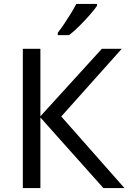

<svg xmlns="http://www.w3.org/2000/svg" viewBox="-20 -964 658 984"><path d="M618 0H510L187 -362V0H97V-714H187V-368L502 -714H604L294 -367ZM477 -944V-934Q465 -916 440 -887.5Q415 -859 386.5 -830.5Q358 -802 334 -784H276V-796Q291 -815 308.5 -841Q326 -867 343 -894.5Q360 -922 371 -944Z"/></svg>

Font: Noto IKEA Latin
Style: Regular
Weight: 400
Designer: Monotype Design Team
Foundry: Monotype Imaging Inc.
Version: Version 1.0